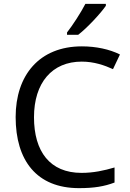

<svg xmlns="http://www.w3.org/2000/svg" viewBox="-20 -964 672 994"><path d="M528 -934V-944H422C399 -899 356 -833 327 -796V-784H385C432 -820 503 -897 528 -934ZM403 -645C467 -645 521 -626 565 -606L601 -682C547 -709 477 -724 404 -724C183 -724 61 -574 61 -358C61 -133 170 10 389 10C468 10 520 1 573 -19V-97C519 -81 464 -69 402 -69C238 -69 156 -180 156 -357C156 -536 250 -645 403 -645Z"/></svg>

Font: Noto Sans Lycian
Style: Regular
Weight: 400
Designer: Monotype Design Team
Foundry: Monotype Imaging Inc.
Version: Version 2.002